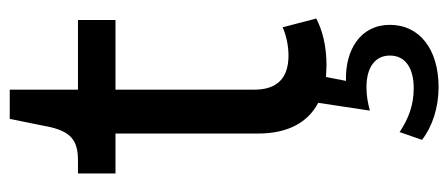

<svg xmlns="http://www.w3.org/2000/svg" viewBox="-283 -397 920 394"><g transform="rotate(-90 177.0 -200.0)"><path d="M18 -423H100V-130C100 -69 123 -28 163 -7L147 99C162 95 177 92 195 92C236 92 260 110 260 140C260 172 234 189 193 189C158 189 130 178 103 160L87 206C114 227 153 240 195 240C273 240 323 201 323 140C323 80 272 48 208 50L216 9L240 10C279 10 311 2 336 -11L318 -80C300 -72 279 -68 260 -68C215 -68 190 -90 190 -138V-423H333V-500H190V-640H130L113 -556C103 -515 86 -500 45 -500H18Z"/></g></svg>

Font: Gully
Style: Regular
Weight: 400
Designer: jaikishan Patel
Foundry: MagicType
Version: Version 1.000;Glyphs 3.2 (3242)